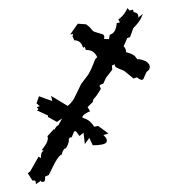

<svg xmlns="http://www.w3.org/2000/svg" viewBox="-20 -312 484 486"><path d="M56.6 121.6 77.6 84.5 83.5 88.4V84.5Q83.5 78.1 85.9 73.7L90.3 68.8L85.4 68.4L95.2 54.7Q101.1 44.9 101.1 38.1Q101.1 35.2 100.1 32.7L116.7 14.6L117.7 16.6Q122.6 6.3 127.9 4.9L137.2 -12.2L124 -3.4L101.1 -16.1L101.6 -19.5L73.2 -32.7Q76.7 -33.7 76.7 -35.6Q76.7 -37.6 72.8 -40.5Q80.1 -42.5 80.1 -43.9Q80.1 -44.9 76.7 -45.9Q76.2 -48.8 72.3 -49.8L78.6 -68.4L112.3 -56.2L109.4 -69.3L151.4 -43.9Q160.2 -50.8 167.5 -62.5L185.5 -99.6L203.6 -123.5Q211.9 -137.7 220.7 -161.6L226.1 -167.5Q221.7 -176.8 214.4 -181.6Q208 -185.5 199.2 -185.5H197.3L194.3 -193.8L190.4 -190.9Q187 -202.6 179.7 -207Q174.8 -210 168 -210L163.6 -219.7L165 -226.1L157.7 -224.6L176.8 -252L197.8 -250.5Q206.1 -245.1 210 -239.7Q213.9 -234.4 217.8 -231.9L240.2 -225.1Q244.1 -222.7 244.1 -218.8Q244.1 -216.3 243.2 -213.4L255.9 -212.9L257.8 -224.1Q266.1 -226.1 270 -233.4Q274.4 -240.2 275.4 -253.4L283.7 -255.4L279.3 -262.7Q291 -270.5 298.3 -283.2L302.7 -291.5L308.1 -285.2L316.9 -287.6L317.9 -281.7L325.2 -279.3Q330.1 -276.4 330.1 -270V-267.6L341.8 -276.9L335.9 -263.7Q329.6 -252.9 317.4 -240.7L309.1 -217.8L302.2 -215.8L293 -194.8Q298.8 -189 298.8 -182.6V-180.2Q310.5 -177.2 317.4 -172.9Q322.3 -169.9 324 -166.7Q325.7 -163.6 328.6 -161.6Q329.6 -162.1 331.1 -162.1Q335.9 -162.1 348.6 -157.2Q354.5 -153.8 357.9 -148.4L359.4 -142.6L357.4 -135.7L350.6 -129.4L342.8 -111.8Q341.3 -109.9 338.9 -109.9Q335.9 -109.9 332 -112.3L326.7 -116.2L317.9 -113.3L294.9 -132.3L275.4 -140.6Q270.5 -143.6 270.5 -147.9V-149.4L263.2 -146L264.2 -135.7L248 -114.7L241.7 -100.6Q233.9 -98.1 232.4 -95.7Q231.9 -94.7 231.9 -94.2Q231.9 -93.3 232.9 -92.3Q234.4 -90.3 234.9 -88.4V-87.9Q234.9 -85.4 231.9 -81.5Q225.1 -69.8 216.3 -60.5L214.8 -53.7L201.7 -41L208 -30.3Q193.4 -24.4 189.5 -18.1L188 -14.6L200.7 -9.3Q211.9 -2.4 218.3 8.8L228.5 6.8L254.4 25.9L241.7 29.8Q250.5 38.1 250.5 43.9Q250.5 45.9 249.5 47.9Q244.6 55.7 214.8 55.7L206.1 37.1L194.8 52.7L191.4 23.9L181.2 32.2L172.4 20.5Q170.9 20 169.9 20Q168.5 20 167 22L162.1 34.2Q160.6 36.1 159.7 36.1Q159.2 36.1 158.7 35.6H158.2Q156.7 35.6 153.8 40.5Q154.3 41.5 154.3 43.5Q154.3 47.4 151.9 53.7Q147.5 64 145 64Q142.6 64 139.6 69.3Q136.7 74.7 136.7 79.1Q130.9 79.1 119.1 99.6L103.5 130.9L93.8 135.3Q94.2 137.7 94.2 140.1Q94.2 144 92.8 146.5Q91.3 148.4 87.9 148.4Q86.4 148.4 84 147.9V145L70.8 154.3V152.3Q70.8 146.5 68.4 145H62L50.3 126.5Z"/></svg>

Font: Truetypewriter PolyglOTT
Style: Regular
Weight: 400
Designer: Sergey Beatoff a.k.a. Sam_T
Version: Version 3.76